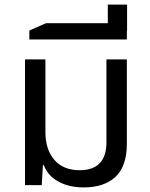

<svg xmlns="http://www.w3.org/2000/svg" viewBox="-20 -807 654 837"><path d="M345 10Q281 10 234.5 -15.5Q188 -41 171 -87H167L162 0H89V-548H178V-231Q178 -155 217 -110Q256 -65 327 -65Q444 -65 444 -187V-548H533V-181Q533 -82 483.5 -36Q434 10 345 10Z M108 -635V-674L181 -706H450V-787H534V-674H533V-635Z"/></svg>

Font: Go Noto Current
Style: Regular
Weight: 400
Designer: Monotype Design Team
Foundry: Monotype Imaging Inc.
Version: Version 2.007; ttfautohint (v1.8) -l 8 -r 50 -G 200 -x 14 -D